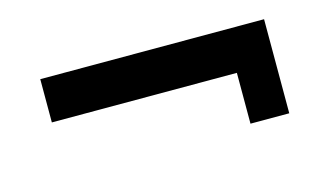

<svg xmlns="http://www.w3.org/2000/svg" viewBox="-41 -489 714 416"><g transform="rotate(-15 316.0 -280.5)"><path d="M65 -289V-386H567V-175H480V-289Z"/></g></svg>

Font: Renner* Medium
Style: Medium
Weight: 500
Version: Version 003.000 ; ttfautohint (v0.97) -l 8 -r 50 -G 200 -x 1